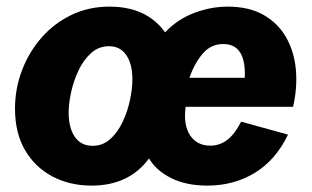

<svg xmlns="http://www.w3.org/2000/svg" viewBox="-20 -561 964 594"><path d="M263.2 13.2Q196.3 13.2 142.6 -14.9Q88.9 -43 57.6 -96.2Q26.4 -149.4 26.4 -225.1Q26.4 -285.6 47.6 -342.3Q68.8 -398.9 107.7 -443.6Q146.5 -488.3 200.2 -514.4Q253.9 -540.5 318.4 -540.5Q434.1 -540.5 490.7 -460.9Q529.8 -502 581.3 -521.2Q632.8 -540.5 684.1 -540.5Q750 -540.5 794.9 -515.1Q839.8 -489.7 865 -445.8Q890.1 -401.9 895.3 -346.2Q900.4 -290.5 886.7 -230.5H554.2Q546.9 -174.3 568.1 -142.3Q589.4 -110.4 630.9 -110.4Q659.2 -110.4 682.4 -127.7Q705.6 -145 726.1 -184.6L871.1 -144.5Q832.5 -64.9 767.8 -25.9Q703.1 13.2 621.6 13.2Q556.2 13.2 510 -9.8Q463.9 -32.7 440.9 -70.8Q379.4 13.2 263.2 13.2ZM565.9 -320.3H737.3Q741.7 -424.8 670.9 -424.8Q632.3 -424.8 606.9 -394.8Q581.5 -364.7 565.9 -320.3ZM266.6 -109.9Q298.3 -109.9 321.5 -131.1Q344.7 -152.3 359.9 -184.8Q375 -217.3 382.3 -252.4Q389.6 -287.6 389.6 -315.9Q389.6 -362.8 370.8 -390.4Q352.1 -418 317.4 -418Q285.2 -418 261.7 -396.7Q238.3 -375.5 222.9 -343Q207.5 -310.5 200 -275.6Q192.4 -240.7 192.4 -212.9Q192.4 -165.5 211.4 -137.7Q230.5 -109.9 266.6 -109.9Z"/></svg>

Font: Schibsted Grotesk ExtraBold
Style: Italic
Weight: 800
Italic angle: -12°
Designer: Bakken & Baeck AS, Henrik Kongsvoll
Foundry: Schibsted ASA
Version: Version 1.100; ttfautohint (v1.8.4.7-5d5b);gftools[0.9.25]